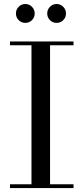

<svg xmlns="http://www.w3.org/2000/svg" viewBox="-20 -962 427 982"><path d="M31 0V-19.5H141V-730.5H31V-750H356V-730.5H236V-19.5H356V0ZM269.5 -845Q249.5 -845 235.5 -859Q221.5 -873 221.5 -893Q221.5 -913 235.5 -927.2Q249.5 -941.5 269.5 -941.5Q289.5 -941.5 303.5 -927.2Q317.5 -913 317.5 -893Q317.5 -873 303.5 -859Q289.5 -845 269.5 -845ZM109.5 -845Q89.5 -845 75.5 -859Q61.5 -873 61.5 -893Q61.5 -913 75.5 -927.2Q89.5 -941.5 109.5 -941.5Q129.5 -941.5 143.5 -927.2Q157.5 -913 157.5 -893Q157.5 -873 143.5 -859Q129.5 -845 109.5 -845Z"/></svg>

Font: Bodoni Moda SC 11pt
Style: Regular
Weight: 400
Version: Version 2.005